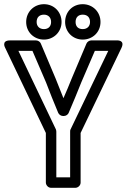

<svg xmlns="http://www.w3.org/2000/svg" viewBox="-52 -872 605 917"><path d="M217 -25V-243C217 -247 216 -251 215 -254L36 -629H103L168 -478C187 -428 205 -383 226 -333C230 -324 240 -318 249 -318H253C263 -318 273 -325 276 -333C297 -383 317 -429 336 -478L401 -629H465L285 -254C283 -251 283 -246 283 -243V-25ZM167 0C167 11 177 25 192 25H308C319 25 333 15 333 0V-237L528 -643C547 -683 505 -679 505 -679H384C375 -679 365 -673 361 -664L290 -496C277 -463 265 -435 251 -403C239 -433 227 -463 214 -496L143 -664C140 -672 130 -679 120 -679H-4C-48 -679 -27 -643 -27 -643L167 -237ZM158 -733C136 -733 123 -747 123 -767C123 -789 136 -802 158 -802C178 -802 192 -789 192 -767C192 -746 179 -733 158 -733ZM158 -683C205 -683 242 -720 242 -767C242 -815 206 -852 158 -852C110 -852 73 -815 73 -767C73 -719 110 -683 158 -683ZM343 -733C321 -733 309 -746 309 -767C309 -789 322 -802 343 -802C365 -802 378 -789 378 -767C378 -747 365 -733 343 -733ZM343 -683C391 -683 428 -719 428 -767C428 -815 391 -852 343 -852C294 -852 259 -815 259 -767C259 -720 295 -683 343 -683Z"/></svg>

Font: Falling Sky
Style: Ou
Weight: 400
Designer: Paul D. Hunt
Foundry: Adobe Systems Incorporated
Version: Version 1.02